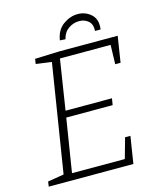

<svg xmlns="http://www.w3.org/2000/svg" viewBox="-126 -954 864 1043"><g transform="rotate(-15 306.0 -432.5)"><path d="M487 -152H517L493 0H17L21 -28L112 -43L209 -650L121 -662L125 -690L262 -695H591L568 -549H538L541 -657H256L212 -375H473L467 -338H206L158 -38H455ZM411 -865Q455 -865 486.5 -836Q518 -807 510 -752H479Q481 -790 460 -808Q439 -826 409 -826Q376 -826 348.5 -807Q321 -788 312 -750L281 -752Q290 -809 329 -837Q368 -865 411 -865Z"/></g></svg>

Font: Bitter Light
Style: Italic
Weight: 300
Italic angle: -9°
Designer: Sol Matas, and Bitter project Authors
Foundry: Sol Matas
Version: Version 2.001